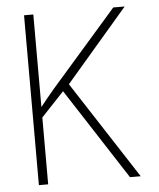

<svg xmlns="http://www.w3.org/2000/svg" viewBox="-52 -759 666 804"><g transform="rotate(-5 281.5 -357.0)"><path d="M79 0H118V-281L214 -383L462 0H507L241 -410L502 -714H454L177 -397C153 -369 138 -350 118 -325V-714H79Z"/></g></svg>

Font: Noto Sans Mono SemiCondensed ExtraLight
Style: Regular
Weight: 200
Width: 4
Designer: Monotype Design Team
Foundry: Monotype Imaging Inc.
Version: Version 2.014